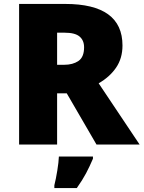

<svg xmlns="http://www.w3.org/2000/svg" viewBox="-20 -734 729 975"><path d="M311 -714Q602 -714 602 -503Q602 -438 569.5 -390.5Q537 -343 481 -311L689 0H470L319 -260H270V0H77V-714ZM308 -568H270V-405H306Q350 -405 378.5 -424.5Q407 -444 407 -494Q407 -529 384 -548.5Q361 -568 308 -568ZM452 72Q435 112 417 146Q399 180 370 221H256V207Q264 175 271 132Q278 89 279 61H452Z"/></svg>

Font: Noto Sans Syriac Eastern Black
Style: Regular
Weight: 900
Designer: Patrick Giasson and the Monotype Design Team
Foundry: Monotype Imaging Inc.
Version: Version 3.001; ttfautohint (v1.8.4.7-5d5b)